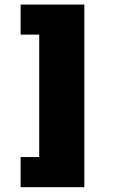

<svg xmlns="http://www.w3.org/2000/svg" viewBox="-20 -737 518 827"><path d="M148.9 -60.5H68.8V69.3H343.3V-717.3H68.8V-587.9H148.9Z"/></svg>

Font: Black Ops One
Style: Regular
Weight: 400
Designer: James Grieshaber
Foundry: James Grieshaber
Version: Version 1.002